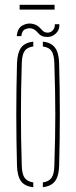

<svg xmlns="http://www.w3.org/2000/svg" viewBox="-20 -778 318 802"><path d="M51 -85Q49.5 -138.5 48.8 -192.2Q48 -246 48 -299.5Q48 -353 48.8 -406.8Q49.5 -460.5 51 -514Q52.5 -557 67.8 -578.5Q83 -600 119 -604V-584Q93.5 -580.5 82.8 -565Q72 -549.5 71 -514Q69 -450.5 68.2 -399Q67.5 -347.5 67.5 -299.5Q67.5 -251.5 68.2 -200Q69 -148.5 71 -85Q72 -50 83.2 -34.8Q94.5 -19.5 119 -16V4Q83 0 67.8 -21.2Q52.5 -42.5 51 -85ZM159 4V-16Q184 -19.5 195 -34.8Q206 -50 207 -85Q209 -148.5 210 -200Q211 -251.5 211 -299.5Q211 -347.5 210 -399Q209 -450.5 207 -514Q206 -549.5 195.2 -565Q184.5 -580.5 159 -584V-604Q183 -601.5 197.5 -591Q212 -580.5 219 -561.8Q226 -543 227 -514Q228.5 -460.5 229.2 -406.8Q230 -353 230 -299.5Q230 -246 229.2 -192.2Q228.5 -138.5 227 -85Q226 -57 219 -38.2Q212 -19.5 197.5 -9.2Q183 1 159 4ZM209 -677H228Q229.5 -652.5 212 -636.8Q194.5 -621 169.5 -624Q154 -626 146.2 -633.2Q138.5 -640.5 131.5 -648Q124.5 -655.5 112 -659Q101 -662 86.2 -656.2Q71.5 -650.5 69 -627H50Q53 -661 74.8 -672.2Q96.5 -683.5 118 -678Q129.5 -675.5 137 -670Q144.5 -664.5 149.8 -658.5Q155 -652.5 160.5 -647.8Q166 -643 174 -642Q190.5 -640 200.2 -651Q210 -662 209 -677ZM62 -758H208V-738H62Z"/></svg>

Font: Big Shoulders Stencil Display SC Thin
Style: Regular
Weight: 100
Designer: Patric King
Foundry: XO Type Co
Version: Version 2.001